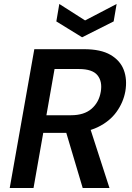

<svg xmlns="http://www.w3.org/2000/svg" viewBox="-20 -948 667 968"><path d="M29 0 153 -700H404Q488 -700 537 -671.5Q586 -643 604 -595.5Q622 -548 612 -488Q602 -432 567.5 -384Q533 -336 473 -307Q413 -278 327 -278H198L149 0ZM397 0 305 -309H432L532 0ZM214 -367H338Q404 -367 441.5 -399.5Q479 -432 488 -485Q497 -537 471.5 -568.5Q446 -600 378 -600H255ZM568 -928 553 -840 394 -760 264 -840 279 -928 409 -845Z"/></svg>

Font: DM Sans 9pt SemiBold
Style: Italic
Weight: 600
Italic angle: -10°
Version: Version 4.004;gftools[0.9.30]